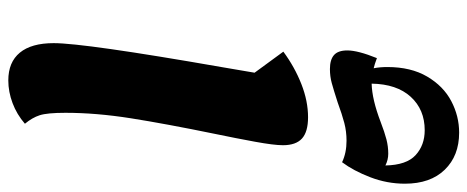

<svg xmlns="http://www.w3.org/2000/svg" viewBox="-360 -768 1153 474"><g transform="rotate(90 217.0 -531.5)"><path d="M311 -485Q286 -363 272.5 -277.5Q259 -192 259 -116Q259 -71 265 -52.5Q271 -34 286 -16Q263 4 235 14.5Q207 25 179 25Q134 25 110.5 -3.5Q87 -32 87 -87Q87 -163 146 -501L160 -583L108 -654Q146 -682 188 -698.5Q230 -715 270 -715Q306 -715 322.5 -700Q339 -685 339 -653Q339 -631 330.5 -584.5Q322 -538 311 -485ZM434 -954Q434 -910 418 -868.5Q402 -827 381 -799Q358 -810 328 -810Q305 -810 284 -804.5Q263 -799 233 -788Q202 -778 185.5 -773.5Q169 -769 151 -769Q128 -769 116.5 -779Q105 -789 105 -812Q105 -838 124 -885Q140 -879 149 -877Q146 -892 146 -911Q146 -969 169.5 -1009Q193 -1049 230 -1068.5Q267 -1088 308 -1088Q365 -1088 399.5 -1052.5Q434 -1017 434 -954ZM389 -906Q388 -958 363.5 -980.5Q339 -1003 302 -1003Q251 -1003 219.5 -968.5Q188 -934 187 -872Q226 -873 281 -894Q307 -904 324.5 -908.5Q342 -913 360 -913Q375 -913 389 -906Z"/></g></svg>

Font: Lemonada SemiBold
Style: Regular
Weight: 600
Designer: Mohamed Gaber (Arabic) Eduardo Tunni (Latin)
Foundry: Kief Type Foundry
Version: Version 3.006